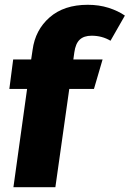

<svg xmlns="http://www.w3.org/2000/svg" viewBox="-20 -781 541 801"><path d="M290 -562 286 -533H408L372 -410H269L211 0H36L93 -410H19L35 -533H110L116 -573Q127 -656 187 -708.5Q247 -761 346 -761Q393 -761 432.5 -748.5Q472 -736 501 -716L441 -611Q406 -632 362 -632Q330 -632 312.5 -615.5Q295 -599 290 -562Z"/></svg>

Font: Trujillo ExtraBold
Style: Italic
Weight: 800
Italic angle: -8°
Designer: Fira Sans original fonts by bBox Type GmbH, Carrois Corporate GbR, & Edenspiekermann AG / Changes by Cristiano Sobral
Foundry: Fira Sans original fonts by bBox Type GmbH, Carrois Corporate GbR, & Edenspiekermann AG / Changes by Cristiano Sobral
Version: Version 4.301;July 28, 2020;FontCreator 13.0.0.2655 64-bit